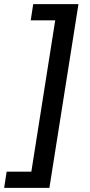

<svg xmlns="http://www.w3.org/2000/svg" viewBox="-78 -725 432 925"><path d="M-58 180 -46 102H73L188 -627H70L82 -705H300L160 180Z"/></svg>

Font: Mulish ExtraLight SemiBold
Style: Italic
Weight: 600
Italic angle: -9°
Version: Version 3.603